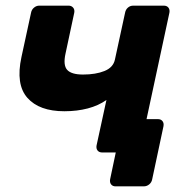

<svg xmlns="http://www.w3.org/2000/svg" viewBox="-20 -540 665 680"><path d="M389 120Q379 120 373.5 113Q368 106 370 95L390 0H358L347 -118H540Q550 -118 555.5 -111Q561 -104 559 -93L519 95Q517 106 508.5 113Q500 120 489 120ZM342 0Q331 0 325.5 -7Q320 -14 322 -25L357 -186Q329 -166 291 -156Q253 -146 208 -146Q119 -146 77 -193.5Q35 -241 56 -338L90 -495Q92 -506 100.5 -513Q109 -520 119 -520H223Q233 -520 239 -513Q245 -506 243 -495L212 -350Q203 -309 218 -292.5Q233 -276 274 -276Q319 -276 350 -288.5Q381 -301 387 -329L423 -495Q425 -506 433 -513Q441 -520 452 -520H560Q571 -520 576.5 -513Q582 -506 580 -495L479 -25Q477 -14 469 -7Q461 0 450 0Z"/></svg>

Font: Rubik Light SemiBold
Style: Italic
Weight: 600
Italic angle: -12°
Version: Version 2.104